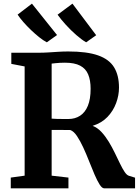

<svg xmlns="http://www.w3.org/2000/svg" viewBox="-20 -1032 762 1052"><path d="M39 0V-59L115 -69.5V-668L42 -682V-743H186Q218.5 -743 245.8 -744.8Q273 -746.5 298.8 -748.2Q324.5 -750 354 -750Q456.5 -750 517.5 -728.5Q578.5 -707 605.2 -663Q632 -619 632 -552Q632 -509.5 616.2 -467Q600.5 -424.5 568.8 -391.2Q537 -358 487.5 -342.5Q514 -332.5 535.8 -309Q557.5 -285.5 575.8 -255.5Q594 -225.5 609.2 -194Q624.5 -162.5 637.8 -135Q651 -107.5 663.2 -89.5Q675.5 -71.5 687.5 -68.5L720 -58.5V0H551.5Q539 0 525.8 -21Q512.5 -42 498 -75.8Q483.5 -109.5 468.2 -148.5Q453 -187.5 436.2 -223.8Q419.5 -260 402 -286.2Q384.5 -312.5 365.5 -319.5Q355.5 -319.5 341.2 -319.8Q327 -320 312.2 -320Q297.5 -320 284.2 -320Q271 -320 263 -320V-69.5L355 -59V0ZM355 -380Q391.5 -380 419 -398Q446.5 -416 461.5 -452.5Q476.5 -489 476.5 -545.5Q476.5 -592 463.2 -624Q450 -656 419.2 -672.2Q388.5 -688.5 335.5 -688.5Q321.5 -688.5 308.5 -687.8Q295.5 -687 284.2 -685.8Q273 -684.5 263 -683.5V-382Q273 -381 291.5 -380.5Q310 -380 328 -380Q346 -380 355 -380ZM236 -800.5Q217.5 -810 195.2 -827.8Q173 -845.5 150.2 -867.2Q127.5 -889 108 -911.2Q88.5 -933.5 76.5 -952L155 -1012L292.5 -840L237 -800.5ZM451.5 -800.5Q428 -814 397.8 -840.2Q367.5 -866.5 340 -897Q312.5 -927.5 295.5 -951.5L377 -1012L507 -839L452.5 -800.5Z"/></svg>

Font: Merriweather 20pt
Style: Bold
Weight: 700
Version: Version 2.100